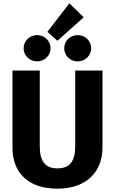

<svg xmlns="http://www.w3.org/2000/svg" viewBox="-20 -1117 691 1154"><path d="M265 -926 325 -872 483 -1013 397 -1097ZM203 -906C158 -906 122 -871 122 -827C122 -783 158 -748 203 -748C247 -748 284 -783 284 -827C284 -871 247 -906 203 -906ZM447 -906C402 -906 366 -871 366 -827C366 -783 402 -748 447 -748C492 -748 528 -783 528 -827C528 -871 492 -906 447 -906ZM596 -693H432V-237C432 -148 400 -105 325 -105C252 -105 219 -148 219 -237V-693H55V-230C55 -79 149 17 325 17C503 17 596 -88 596 -230Z"/></svg>

Font: Fira Sans
Style: Bold
Weight: 700
Designer: Carrois Corporate & Edenspiekermann AG
Foundry: Carrois Corporate GbR & Edenspiekermann AG
Version: Version 4.203